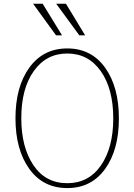

<svg xmlns="http://www.w3.org/2000/svg" viewBox="-20 -961 699 999"><path d="M152.3 -941.4H202.1L302.7 -777.3H271.5ZM272.5 -941.4H323.2L422.9 -777.3H392.6ZM60.5 -345.7Q60.5 -509.8 132.8 -609.4Q205.1 -709 330.1 -709Q455.1 -709 526.9 -608.9Q598.6 -508.8 598.6 -344.7Q598.6 -181.6 526.9 -82Q455.1 17.6 330.1 17.6Q204.1 17.6 132.3 -82.5Q60.5 -182.6 60.5 -345.7ZM90.8 -345.7Q90.8 -195.3 153.8 -101.6Q216.8 -7.8 330.1 -7.8Q441.4 -7.8 505.4 -100.6Q569.3 -193.4 569.3 -344.7Q569.3 -499 504.4 -590.8Q439.5 -682.6 330.1 -682.6Q220.7 -682.6 155.8 -591.3Q90.8 -500 90.8 -345.7Z"/></svg>

Font: Gothic A1 Thin
Style: Regular
Weight: 250
Designer: HanYang I&C Co.,Ltd.
Foundry: HanYang I&C Co.,Ltd.
Version: Version 2.50